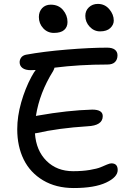

<svg xmlns="http://www.w3.org/2000/svg" viewBox="-20 -952 666 979"><path d="M490.2 -792Q459.5 -792 437.3 -815.7Q415 -839.4 415 -871.1Q415 -897.5 433.3 -914.8Q451.7 -932.1 479 -932.1Q514.2 -932.1 537.1 -905.3Q560.1 -878.4 560.1 -847.2Q560.1 -825.7 542.2 -808.8Q524.4 -792 490.2 -792ZM254.9 -784.2Q222.2 -784.2 200.2 -808.1Q178.2 -832 178.2 -865.2Q178.2 -892.6 194.8 -910.4Q211.4 -928.2 238.8 -928.2Q278.3 -928.2 301.3 -901.1Q324.2 -874 324.2 -839.8Q324.2 -814 307.1 -799.1Q290 -784.2 254.9 -784.2ZM164.1 -272.9 158.2 -272Q164.1 -184.6 217 -131.8Q270 -79.1 353 -79.1Q400.4 -79.1 437.7 -85.4Q475.1 -91.8 492.7 -99.1Q510.3 -106.4 525.1 -112.8Q540 -119.1 547.9 -119.1Q580.1 -119.1 580.1 -85Q580.1 -48.8 521 -21Q461.9 6.8 356 6.8Q265.6 6.8 199.7 -32.5Q133.8 -71.8 100.8 -138.9Q67.9 -206.1 67.9 -293Q67.9 -358.9 88.1 -429.9Q108.4 -501 140.1 -560.1Q154.3 -585.9 162.1 -595.2Q153.3 -594.2 137.2 -594.2Q109.4 -594.2 94.7 -605.2Q80.1 -616.2 80.1 -634.8Q80.1 -647 87.6 -658Q95.2 -668.9 111.8 -672.9Q202.6 -689.5 321 -699.2Q439.5 -709 525.9 -709Q552.7 -709 565.9 -698.5Q579.1 -688 579.1 -669.9Q579.1 -648.4 566.4 -635.7Q553.7 -623 527.8 -623Q385.7 -623 257.8 -606.9Q256.8 -601.1 251 -589.8Q181.6 -479 163.1 -360.8Q170.9 -362.8 173.8 -362.8Q325.2 -389.6 450.2 -393.1Q503.9 -393.1 503.9 -359.9Q503.9 -311.5 425.8 -308.1Q279.3 -298.8 164.1 -272.9Z"/></svg>

Font: Shantell Sans Normal
Style: Regular
Weight: 400
Designer: Stephen Nixon, Anya Danilova, Shantell Martin
Foundry: Arrow Type
Version: Version 1.006;[559af2be0]